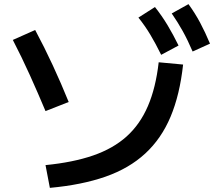

<svg xmlns="http://www.w3.org/2000/svg" viewBox="-20 -875 1040 928"><path d="M200 -77Q333 -90 430 -123.5Q527 -157 592 -215.5Q657 -274 695 -362.5Q733 -451 747 -574L865 -563Q849 -417 804.5 -311Q760 -205 682 -133Q604 -61 489.5 -21Q375 19 221 33ZM200 -338Q164 -424 124.5 -511.5Q85 -599 42 -682L150 -730Q194 -648 235 -559.5Q276 -471 312 -382ZM759 -610Q732 -665 706.5 -707.5Q681 -750 649 -790L729 -841Q763 -798 790 -753Q817 -708 843 -655ZM911 -626Q887 -682 863 -725Q839 -768 810 -810L891 -855Q923 -811 947.5 -765Q972 -719 995 -664Z"/></svg>

Font: M PLUS 2 SemiBold
Style: Regular
Weight: 600
Designer: Coji Morishita
Foundry: UNDERFOREST DESIGN
Version: Version 1.001